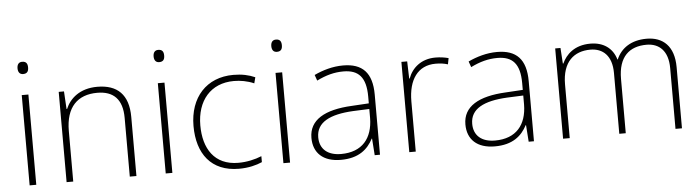

<svg xmlns="http://www.w3.org/2000/svg" viewBox="-46 -919 4093 1123"><g transform="rotate(-5 2000.5 -357.0)"><path d="M108 -724C87 -724 78 -709 78 -688C78 -667 87 -652 108 -652C133 -652 140 -667 140 -688C140 -709 133 -724 108 -724ZM128 -530H89V0H128Z M533 -540C430 -540 371 -486 346 -426H343L337 -530H306V0H345V-297C345 -437 414 -505 530 -505C624 -505 677 -455 677 -345V0H716V-347C716 -479 650 -540 533 -540Z M907 -724C886 -724 877 -709 877 -688C877 -667 886 -652 907 -652C932 -652 939 -667 939 -688C939 -709 932 -724 907 -724ZM927 -530H888V0H927Z M1318 10C1374 10 1420 -2 1454 -17V-52C1415 -36 1367 -25 1317 -25C1176 -25 1114 -127 1114 -262C1114 -407 1195 -504 1332 -504C1370 -504 1411 -497 1450 -480L1459 -515C1423 -531 1382 -540 1332 -540C1174 -540 1074 -430 1074 -262C1074 -100 1154 10 1318 10Z M1598 -724C1577 -724 1568 -709 1568 -688C1568 -667 1577 -652 1598 -652C1623 -652 1630 -667 1630 -688C1630 -709 1623 -724 1598 -724ZM1618 -530H1579V0H1618Z M1976 -539C1915 -539 1857 -522 1806 -498L1818 -464C1873 -491 1921 -504 1975 -504C2063 -504 2107 -459 2107 -345V-305L2007 -299C1846 -291 1755 -238 1755 -133C1755 -44 1812 10 1916 10C2021 10 2074 -37 2106 -98H2108L2115 0H2146V-353C2146 -482 2089 -539 1976 -539ZM2011 -268 2107 -272V-219C2106 -101 2045 -24 1920 -24C1841 -24 1795 -64 1795 -133C1795 -221 1875 -261 2011 -268Z M2518 -538C2435 -538 2380 -490 2358 -429H2355L2352 -530H2318V0H2356V-295C2356 -421 2411 -502 2516 -502C2544 -502 2565 -499 2588 -492L2595 -528C2572 -534 2547 -538 2518 -538Z M2880 -539C2819 -539 2761 -522 2710 -498L2722 -464C2777 -491 2825 -504 2879 -504C2967 -504 3011 -459 3011 -345V-305L2911 -299C2750 -291 2659 -238 2659 -133C2659 -44 2716 10 2820 10C2925 10 2978 -37 3010 -98H3012L3019 0H3050V-353C3050 -482 2993 -539 2880 -539ZM2915 -268 3011 -272V-219C3010 -101 2949 -24 2824 -24C2745 -24 2699 -64 2699 -133C2699 -221 2779 -261 2915 -268Z M3758 -540C3668 -540 3608 -499 3580 -434H3578C3558 -503 3503 -540 3428 -540C3334 -540 3284 -489 3261 -438H3258L3252 -530H3221V0H3260V-315C3260 -448 3329 -505 3425 -505C3498 -505 3551 -459 3551 -357V0H3589V-319C3589 -449 3654 -505 3755 -505C3828 -505 3881 -459 3881 -357V0H3919V-359C3919 -483 3854 -540 3758 -540Z"/></g></svg>

Font: Noto Sans Ethiopic ExtraLight
Style: Regular
Weight: 200
Designer: Monotype Design Team
Foundry: Monotype Imaging Inc.
Version: Version 2.102